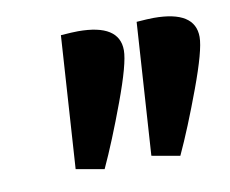

<svg xmlns="http://www.w3.org/2000/svg" viewBox="-47 -788 499 417"><g transform="rotate(-10 203.0 -579.5)"><path d="M148 -732Q239 -732 239 -674Q239 -645 209 -564Q179 -483 153 -427L91 -438L110 -730Q136 -732 148 -732ZM315 -732Q406 -732 406 -674Q406 -645 376 -564Q346 -483 320 -427L258 -438L277 -730Q303 -732 315 -732Z"/></g></svg>

Font: Oleo Script
Style: Bold
Weight: 700
Designer: Soytutype
Foundry: Soytutype
Version: Version 1.002